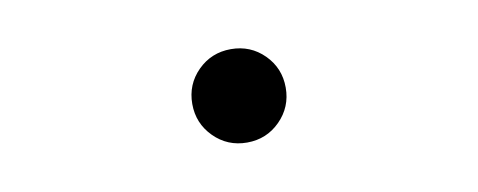

<svg xmlns="http://www.w3.org/2000/svg" viewBox="-34 -594 1068 429"><g transform="rotate(-10 500.0 -380.0)"><path d="M500 -485.8Q544.4 -485.8 575.2 -455.1Q606 -424.3 606 -379.9Q606 -335.9 575.2 -304.9Q544.4 -273.9 500 -273.9Q455.6 -273.9 424.8 -304.9Q394 -335.9 394 -379.9Q394 -424.3 424.8 -455.1Q455.6 -485.8 500 -485.8Z"/></g></svg>

Font: Source Han Sans CN
Style: Regular
Weight: 400
Designer: Ryoko NISHIZUKA  (kana, bopomofo & ideographs); Paul D. Hunt (Latin, Greek & Cyrillic); Sandoll Communications , Soo-you
Foundry: Adobe
Version: Version 2.004;hotconv 1.0.118;makeotfexe 2.5.65603